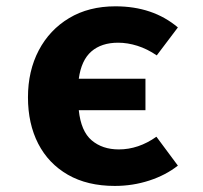

<svg xmlns="http://www.w3.org/2000/svg" viewBox="-20 -583 655 620"><path d="M352.8 -562.6Q473.8 -562.6 554.4 -494.4L486.2 -404.1Q455.4 -425.1 423.6 -435.1Q391.8 -445.1 361.5 -445.1Q307.7 -445.1 275.1 -416.9Q242.6 -388.7 234.4 -328.7H449.7V-227.2H234.4Q241.5 -159 276.2 -129.7Q310.8 -100.5 363.6 -100.5Q427.2 -100.5 485.1 -141.5L554.4 -48.2Q515.4 -17.4 462.1 0Q408.7 17.4 350.8 17.4Q262.1 17.4 199.2 -18.7Q136.4 -54.9 103.3 -119.2Q70.3 -183.6 70.3 -268.7Q70.3 -353.8 105.1 -420.3Q140 -486.7 203.3 -524.6Q266.7 -562.6 352.8 -562.6Z"/></svg>

Font: FiraCode Nerd Font
Style: Bold
Weight: 700
Designer: Carrois Corporate, Edenspiekermann AG, Nikita Prokopov
Foundry: Carrois Corporate, Edenspiekermann AG, Nikita Prokopov
Version: Version 6.002;Nerd Fonts 2.1.0